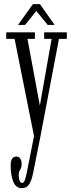

<svg xmlns="http://www.w3.org/2000/svg" viewBox="-20 -684 352 954"><path d="M88.5 251Q59 251 46 218.8Q33 186.5 33 137.5Q33 94 60.5 94Q74 94 80.8 104Q87.5 114 87.5 130Q87.5 149 80.2 158.8Q73 168.5 73 186Q73 199.5 76.8 212Q80.5 224.5 90 224.5Q99 224.5 103.8 210.2Q108.5 196 114 169.5L149 -8L52.5 -491H11V-523.5H153.5V-491H116.5L178 -159.5L236.5 -491H199.5V-523.5H312V-491H273L179 3.5L144 178Q136.5 215 124.2 233Q112 251 88.5 251ZM69.5 -560 143.5 -663.5H178.5L251.5 -560H217L160.5 -629.5L104.5 -560Z"/></svg>

Font: Imbue 10pt Light
Style: Regular
Weight: 300
Designer: Tyler Finck
Foundry: Etcetera Type Company
Version: Version 1.102; ttfautohint (v1.8.3)